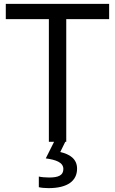

<svg xmlns="http://www.w3.org/2000/svg" viewBox="-20 -734 596 994"><path d="M233 0H260L217 86C268 93 308 106 308 141C308 174 282 185 234 185C215 185 193 183 181 180V235C192 238 211 240 231 240C329 240 379 203 379 139C379 88 340 64 292 53L318 0H323V-635H545V-714H10V-635H233Z"/></svg>

Font: Noto Sans Math
Style: Regular
Weight: 400
Designer: Monotype Design Team, Delve Withrington, Jeff Kellem
Foundry: Monotype Imaging Inc., Delve Fonts LLC
Version: Version 3.000